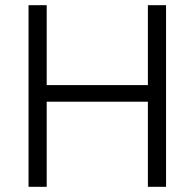

<svg xmlns="http://www.w3.org/2000/svg" viewBox="-20 -720 750 740"><path d="M90 -700H160V-392H550V-700H620V0H550V-328H160V0H90Z"/></svg>

Font: PT Root UI
Style: Regular
Weight: 400
Designer: Vitaly Kuzmin
Foundry: ParaType Ltd.
Version: Version 2.001G